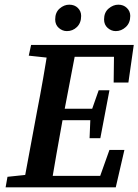

<svg xmlns="http://www.w3.org/2000/svg" viewBox="-20 -801 592 821"><path d="M4 0 12 -45 136 -58H146L135 0ZM78 0 138 -323Q152 -394 164.5 -466Q177 -538 188 -609H309L247 -285Q234 -214 221.5 -142.5Q209 -71 197 0ZM103 -563 113 -609H249L238 -550H224ZM135 0 144 -49H458L391 0L448 -160H512L475 0ZM190 -287 200 -336H400L391 -287ZM239 -558 249 -609H552L529 -448H466L468 -609L513 -558ZM363 -210 367 -307 370 -324 402 -415H448L409 -210ZM266 -668Q247 -668 231.5 -681.5Q216 -695 216 -718Q216 -748 235 -764.5Q254 -781 276 -781Q299 -781 313 -767Q327 -753 327 -733Q327 -703 309 -685.5Q291 -668 266 -668ZM475 -668Q456 -668 440.5 -681.5Q425 -695 425 -718Q425 -748 444.5 -764.5Q464 -781 486 -781Q508 -781 522.5 -767Q537 -753 537 -733Q537 -703 518 -685.5Q499 -668 475 -668Z"/></svg>

Font: Lisu Bosa Black
Style: Italic
Weight: 900
Italic angle: -19°
Designer: David Morse, Annie Olsen, Victor Gaultney, Frank Grießhammer (Latin)
Foundry: SIL International
Version: Version 2.000